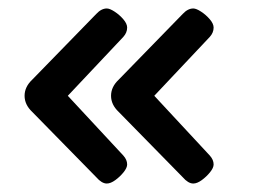

<svg xmlns="http://www.w3.org/2000/svg" viewBox="-20 -484 604 453"><path d="M232 -51Q220 -51 207 -66L56 -220Q38 -237 38 -258Q38 -279 56 -296L207 -451Q219 -464 232 -464Q239 -464 250.5 -456.5Q262 -449 271 -438.5Q280 -428 280 -419Q280 -407 271 -397L140 -258L271 -117Q280 -107 280 -96Q280 -88 271.5 -77.5Q263 -67 252 -59Q241 -51 232 -51ZM436 -51Q424 -51 411 -66L260 -220Q242 -237 242 -258Q242 -279 260 -296L411 -451Q423 -464 436 -464Q443 -464 454.5 -456.5Q466 -449 475 -438.5Q484 -428 484 -419Q484 -407 475 -397L344 -258L475 -117Q484 -107 484 -96Q484 -88 475.5 -77.5Q467 -67 456 -59Q445 -51 436 -51Z"/></svg>

Font: Asap Expanded SemiBold
Style: Regular
Weight: 600
Width: 7
Designer: Pablo Cosgaya
Foundry: Omnibus-Type
Version: Version 3.001; ttfautohint (v1.8.4.7-5d5b)